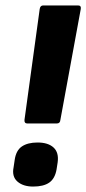

<svg xmlns="http://www.w3.org/2000/svg" viewBox="-20 -675 317 706"><path d="M80 -221Q69 -221 70 -234L126 -642Q128 -655 139 -655H267Q279 -655 277 -642L202 -234Q201 -221 189 -221ZM102 11Q65 11 44 -7.5Q23 -26 30 -60L34 -87Q39 -122 60.5 -136.5Q82 -151 118 -151Q157 -151 177 -132.5Q197 -114 192 -78L188 -52Q182 -18 161 -3.5Q140 11 102 11Z"/></svg>

Font: Sofia Sans Semi Condensed ExtraBold
Style: Italic
Weight: 800
Italic angle: -9°
Version: Version 4.100